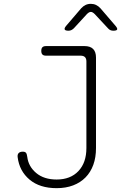

<svg xmlns="http://www.w3.org/2000/svg" viewBox="-20 -970 640 1000"><path d="M72 -151Q70 -165 77 -172.5Q84 -180 99 -180Q110 -180 115 -174.5Q120 -169 122 -153Q128 -103 168.5 -69Q209 -35 275 -35Q347 -35 388.5 -79Q430 -123 430 -199V-650Q430 -665 422.5 -672.5Q415 -680 400 -680H220Q207 -680 201 -686Q195 -692 195 -705Q195 -718 201 -724Q207 -730 220 -730H420Q450 -730 465 -715Q480 -700 480 -670V-199Q480 -150 466 -111.5Q452 -73 425.5 -46Q399 -19 361 -4.5Q323 10 275 10Q187 10 134 -34.5Q81 -79 72 -151ZM337 -810Q320 -810 317 -816.5Q314 -823 325 -836L403 -927Q413 -938 425.5 -944Q438 -950 453 -950Q468 -950 480.5 -944Q493 -938 503 -927L582 -835Q593 -822 590 -816Q587 -810 570 -810Q562 -810 555 -813Q548 -816 543 -822L473 -897Q462 -908 453 -908Q444 -908 433 -897L365 -823Q359 -817 352 -813.5Q345 -810 337 -810Z"/></svg>

Font: Maple Mono NL Thin
Style: Regular
Weight: 250
Monospace: yes
Designer: subframe7536
Version: Version 7.000